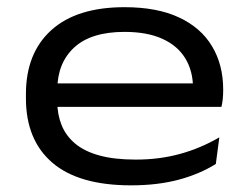

<svg xmlns="http://www.w3.org/2000/svg" viewBox="-20 -514 708 548"><path d="M354 15Q204.5 15 129.2 -49.8Q54 -114.5 54 -233.5V-245.5Q54 -362.5 126.5 -428Q199 -493.5 335.5 -493.5Q428.5 -493.5 491 -464.2Q553.5 -435 585.2 -382Q617 -329 617 -258.5V-255.5Q617 -244 615.8 -231.5Q614.5 -219 612 -209H528.5Q530 -220.5 530.5 -234.5Q531 -248.5 531 -261.5Q531 -311 509 -347.2Q487 -383.5 443.5 -403.2Q400 -423 335.5 -423Q240 -423 191.8 -378.5Q143.5 -334 143.5 -257V-249.5V-240V-224Q143.5 -187.5 155.8 -157Q168 -126.5 194.5 -104.2Q221 -82 263.8 -70.2Q306.5 -58.5 367.5 -58.5Q435.5 -58.5 494.2 -74.8Q553 -91 606 -122L596 -46Q549.5 -17 489.5 -1Q429.5 15 354 15ZM95 -209V-276H594.5V-209Z"/></svg>

Font: Anek Gujarati Expanded
Style: Regular
Weight: 400
Width: 7
Designer: Mrunmayee Ghaisas (Gujarati), Yesha Goshar (Latin)
Foundry: Ek Type
Version: Version 1.003